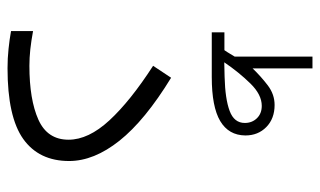

<svg xmlns="http://www.w3.org/2000/svg" viewBox="-190 -661 850 510"><g transform="rotate(90 235.0 -406.0)"><path d="M113.3 -577.1Q118.2 -584 122.6 -591.6Q127 -599.1 130.4 -604.5V-811H161.6V-651.9Q182.6 -673.8 206.5 -692.1Q230.5 -710.4 258.8 -710.4Q294.9 -710.4 317.4 -688.5Q339.8 -666.5 339.8 -632.8Q339.4 -588.4 301.5 -565.9Q263.7 -543.5 184.6 -543.5H65.9V-577.1ZM184.1 -577.6Q243.2 -579.1 274.9 -591.1Q306.6 -603 306.6 -631.3Q306.6 -650.4 294.2 -663.3Q281.7 -676.3 261.2 -676.3Q231.4 -676.3 201.9 -646.2Q172.4 -616.2 145.5 -576.7ZM62.5 -68.8Q88.4 -64 111.1 -61.5Q133.8 -59.1 154.8 -59.1Q244.6 -59.1 297.9 -83Q351.1 -106.9 351.1 -163.1Q351.1 -215.8 299.8 -271.5Q248.5 -327.1 154.8 -387.7L186.5 -435.5Q299.8 -366.2 353.8 -298.3Q407.7 -230.5 407.7 -164.6Q407.7 -84.5 349.1 -42.7Q290.5 -1 161.1 -1Q134.8 -1 109.6 -3.7Q84.5 -6.3 62.5 -10.3Z"/></g></svg>

Font: Vazir Thin FD-UI
Style: Thin-FD-UI
Weight: 100
Designer: Saber Rastikerdar
Foundry: Saber Rastikerdar
Version: Version 30.1.0